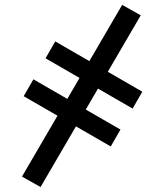

<svg xmlns="http://www.w3.org/2000/svg" viewBox="-20 -710 661 772"><path d="M545.9 -648.4 143.1 42 68.4 0 471.2 -690.4ZM513.2 -273.4 163.1 -475.6 202.1 -543.5 552.2 -341.3ZM425.3 -121.1 75.2 -323.2 114.3 -391.1 464.4 -189Z"/></svg>

Font: Giphurs SC
Style: Regular
Weight: 400
Version: Version 0.920